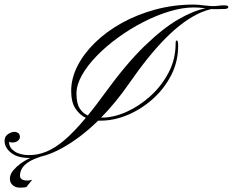

<svg xmlns="http://www.w3.org/2000/svg" viewBox="-20 -700 1033 852"><path d="M110.8 1Q60.1 1 31.7 -20Q3.4 -41 0.5 -69.3Q-1.5 -91.8 12.5 -102.5Q26.4 -113.3 41.5 -114.7Q49.8 -115.7 58.3 -111.3Q66.9 -106.9 68.4 -94.7Q69.3 -85.4 62 -77.9Q54.7 -70.3 43.5 -68.4Q29.8 -65.9 20.5 -70.8V-67.9Q20.5 -44.4 44.9 -28.1Q69.3 -11.7 109.9 -11.7Q147.5 -11.7 185.3 -26.9Q223.1 -42 265.9 -78.1Q308.6 -114.3 360.8 -177.2Q333.5 -189.9 314.7 -218.3Q295.9 -246.6 295.9 -296.9Q295.9 -352.1 323.7 -407Q351.6 -461.9 401.9 -511Q452.1 -560.1 520.3 -597.9Q588.4 -635.7 669.7 -657.7Q751 -679.7 839.8 -679.7Q851.1 -679.7 861.6 -678.7Q872.1 -677.7 882.3 -676.3Q893.6 -675.8 904.1 -674.3Q914.6 -672.9 925.3 -672.9Q937.5 -672.9 949.7 -674.6Q961.9 -676.3 975.1 -676.3Q993.2 -676.3 993.2 -669.4Q993.2 -660.6 977.1 -660.2Q958.5 -659.2 944.1 -659.4Q929.7 -659.7 917 -659.7Q902.8 -656.2 892.6 -652.6Q882.3 -648.9 871.1 -644.5Q795.9 -611.3 717.5 -533Q639.2 -454.6 552.2 -328.6Q493.2 -243.7 428.7 -178.2H432.6Q484.4 -178.2 541.3 -203.6Q598.1 -229 647.7 -273.9Q697.3 -318.8 728.3 -378.2Q759.3 -437.5 759.3 -505.9Q759.3 -517.1 761.2 -518.8Q763.2 -520.5 764.6 -520.5Q770.5 -520.5 770.5 -496.6Q770.5 -426.3 739.5 -366Q708.5 -305.7 657.7 -260.5Q606.9 -215.3 546.4 -189.9Q485.8 -164.6 426.8 -164.6H415.5Q336.9 -87.9 256.6 -43.5Q176.3 1 110.8 1ZM369.6 -187.5Q387.7 -209.5 407 -234.9Q426.3 -260.3 447.3 -289.1Q540.5 -417.5 621.6 -495.8Q702.6 -574.2 770.5 -613.5Q838.4 -652.8 892.1 -663.1Q879.9 -665 865.2 -666Q850.6 -667 840.8 -667Q790.5 -667 732.7 -649.7Q674.8 -632.3 616.2 -602.3Q557.6 -572.3 504.4 -533.7Q451.2 -495.1 409.4 -452.1Q367.7 -409.2 343.5 -366.2Q319.3 -323.2 319.3 -284.7Q319.3 -241.7 333.3 -219.5Q347.2 -197.3 369.6 -187.5ZM68.8 132.8Q48.3 132.8 36.1 121.3Q23.9 109.9 23.9 93.8Q23.9 73.2 38.6 56.2Q53.2 39.1 71.3 25.9Q97.2 7.3 122.8 -2.2Q148.4 -11.7 157.2 -13.2Q165.5 -14.6 165.5 -10.3Q165.5 -6.3 155.3 -2.9Q68.8 24.9 68.8 79.6Q68.8 101.1 102.1 101.1Q112.3 101.1 123 97.7L96.7 130.4Q93.3 131.3 83.5 132.1Q73.7 132.8 68.8 132.8Z"/></svg>

Font: Pinyon Script
Style: Regular
Weight: 400
Designer: Nicole Fally, Eben Sorkin
Foundry: Sorkin Type Co.
Version: Version 1.008; ttfautohint (v1.8.4.7-5d5b)